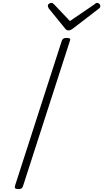

<svg xmlns="http://www.w3.org/2000/svg" viewBox="-20 -1298 716 1332"><path d="M107 14Q92 14 86.5 9Q81 4 83 -6L409 -1016Q413 -1026 420 -1030.5Q427 -1035 443 -1035Q458 -1035 464 -1030.5Q470 -1026 465 -1015L139 -5Q136 4 129 9Q122 14 107 14ZM654 -1278Q663 -1278 669.5 -1271Q676 -1264 676 -1257Q676 -1251 674 -1247Q672 -1243 667 -1239L486 -1100Q477 -1093 469.5 -1090Q462 -1087 454 -1087Q447 -1087 441.5 -1090.5Q436 -1094 431 -1101L317 -1241Q315 -1246 313.5 -1250Q312 -1254 312 -1258Q312 -1267 320.5 -1272.5Q329 -1278 337 -1278Q343 -1278 346.5 -1275Q350 -1272 355 -1268L465 -1152L634 -1267Q640 -1273 644.5 -1275.5Q649 -1278 654 -1278Z"/></svg>

Font: Playwrite CO ExtraLight
Style: Regular
Weight: 250
Version: Version 1.002